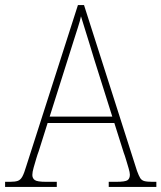

<svg xmlns="http://www.w3.org/2000/svg" viewBox="-23 -734 634 754"><path d="M-3 0V-20H16Q37 -20 47.5 -24Q58 -28 65 -41Q72 -54 80 -81L283 -714H307L515 -63Q522 -44 527.5 -35Q533 -26 543.5 -23Q554 -20 575 -20H591V0H404V-20H433Q469 -20 478 -26.5Q487 -33 487 -48Q487 -57 482 -73.5Q477 -90 472 -107Q467 -124 463 -134L426 -251H164L129 -140Q125 -130 119.5 -111.5Q114 -93 109 -75.5Q104 -58 104 -47Q104 -34 113.5 -27Q123 -20 158 -20H200V0ZM172 -276H418L347 -501Q338 -532 328 -563.5Q318 -595 309.5 -623Q301 -651 295 -670Q292 -654 283 -626.5Q274 -599 264.5 -568.5Q255 -538 247 -513Z"/></svg>

Font: Noto Serif Khmer SemiCondensed Thin
Style: Regular
Weight: 250
Width: 4
Designer: Danh Hong and the Monotype Design Team
Foundry: Monotype Imaging Inc.
Version: Version 2.004